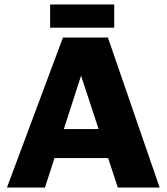

<svg xmlns="http://www.w3.org/2000/svg" viewBox="-20 -834 742 854"><path d="M11 0 260 -667H460L690 0H504L295 -636L388 -644L180 0ZM159 -131 193 -260H491L508 -131ZM203 -711V-814H488V-711Z"/></svg>

Font: Maven Pro ExtraBold
Style: Regular
Weight: 800
Designer: Joe Prince
Foundry: Joe Prince
Version: Version 2.100